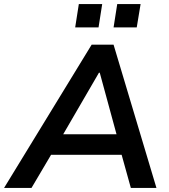

<svg xmlns="http://www.w3.org/2000/svg" viewBox="-60 -925 830 945"><path d="M-40 0 391 -705H499L710 0H584L529 -198L576 -163H153L212 -198L95 0ZM427 -567 233 -233 212 -264H548L522 -233L431 -567ZM499 -790 517 -905H632L613 -790ZM310 -790 328 -905H443L425 -790Z"/></svg>

Font: Mulish ExtraLight
Style: Italic
Weight: 200
Italic angle: -9°
Designer: Vernon Adams
Foundry: Vernon Adams
Version: Version 3.603